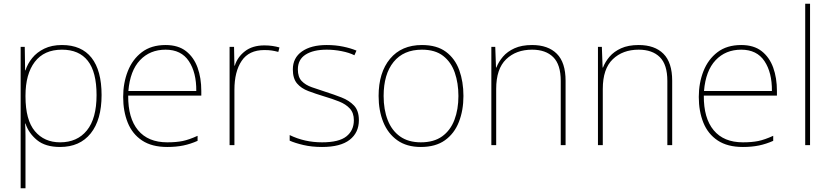

<svg xmlns="http://www.w3.org/2000/svg" viewBox="-20 -780 4464 1032"><path d="M313 -538Q418 -538 472 -469.5Q526 -401 526 -269Q526 -136 467.5 -63Q409 10 303 10Q224 10 179 -27Q134 -64 117 -116H115Q117 -82 117 -49.5Q117 -17 117 15V232H91V-528H113L115 -402H117Q128 -437 153 -468Q178 -499 218 -518.5Q258 -538 313 -538ZM313 -513Q217 -513 167 -447.5Q117 -382 117 -265V-262Q117 -135 167.5 -75Q218 -15 303 -15Q395 -15 447 -79Q499 -143 499 -269Q499 -393 452 -453Q405 -513 313 -513Z M870 -538Q938 -538 980 -505Q1022 -472 1042 -416.5Q1062 -361 1062 -291V-266H669Q668 -145 722 -80Q776 -15 879 -15Q927 -15 961.5 -22Q996 -29 1042 -50V-23Q1004 -6 965.5 2Q927 10 879 10Q796 10 743.5 -25Q691 -60 666.5 -121Q642 -182 642 -259Q642 -334 667 -397.5Q692 -461 742.5 -499.5Q793 -538 870 -538ZM870 -513Q786 -513 732.5 -456.5Q679 -400 670 -291H1035Q1036 -390 995 -451.5Q954 -513 870 -513Z M1401 -536Q1425 -536 1444.5 -533Q1464 -530 1482 -525L1476 -501Q1457 -506 1440.5 -508.5Q1424 -511 1401 -511Q1318 -511 1279 -453Q1240 -395 1240 -297V0H1214V-528H1238L1240 -427H1242Q1256 -473 1296.5 -504.5Q1337 -536 1401 -536Z M1909 -134Q1909 -67 1859.5 -28.5Q1810 10 1711 10Q1656 10 1611 -0.5Q1566 -11 1537 -24V-54Q1617 -15 1711 -15Q1802 -15 1842 -47Q1882 -79 1882 -134Q1882 -173 1860.5 -196.5Q1839 -220 1802.5 -234.5Q1766 -249 1722 -262Q1676 -276 1637.5 -290.5Q1599 -305 1576.5 -331.5Q1554 -358 1554 -407Q1554 -469 1603 -503.5Q1652 -538 1736 -538Q1783 -538 1824 -529.5Q1865 -521 1896 -508L1885 -483Q1857 -497 1816.5 -505Q1776 -513 1736 -513Q1664 -513 1622.5 -486.5Q1581 -460 1581 -407Q1581 -366 1601.5 -344.5Q1622 -323 1656.5 -311Q1691 -299 1731 -286Q1775 -272 1816 -256Q1857 -240 1883 -212.5Q1909 -185 1909 -134Z M2471 -264Q2471 -187 2446.5 -124.5Q2422 -62 2371.5 -26Q2321 10 2242 10Q2166 10 2115.5 -26Q2065 -62 2040 -124Q2015 -186 2015 -264Q2015 -390 2076.5 -464Q2138 -538 2248 -538Q2328 -538 2377 -501.5Q2426 -465 2448.5 -403Q2471 -341 2471 -264ZM2042 -264Q2042 -191 2064 -134.5Q2086 -78 2130.5 -46.5Q2175 -15 2242 -15Q2312 -15 2356.5 -47Q2401 -79 2422.5 -135.5Q2444 -192 2444 -264Q2444 -333 2424.5 -389.5Q2405 -446 2362 -479.5Q2319 -513 2248 -513Q2149 -513 2095.5 -447Q2042 -381 2042 -264Z M2840 -538Q2926 -538 2973 -491Q3020 -444 3020 -346V0H2994V-345Q2994 -433 2953.5 -473Q2913 -513 2840 -513Q2754 -513 2700.5 -461.5Q2647 -410 2647 -302V0H2621V-528H2642L2646 -417H2648Q2660 -448 2683.5 -475.5Q2707 -503 2745.5 -520.5Q2784 -538 2840 -538Z M3413 -538Q3499 -538 3546 -491Q3593 -444 3593 -346V0H3567V-345Q3567 -433 3526.5 -473Q3486 -513 3413 -513Q3327 -513 3273.5 -461.5Q3220 -410 3220 -302V0H3194V-528H3215L3219 -417H3221Q3233 -448 3256.5 -475.5Q3280 -503 3318.5 -520.5Q3357 -538 3413 -538Z M3964 -538Q4032 -538 4074 -505Q4116 -472 4136 -416.5Q4156 -361 4156 -291V-266H3763Q3762 -145 3816 -80Q3870 -15 3973 -15Q4021 -15 4055.5 -22Q4090 -29 4136 -50V-23Q4098 -6 4059.5 2Q4021 10 3973 10Q3890 10 3837.5 -25Q3785 -60 3760.5 -121Q3736 -182 3736 -259Q3736 -334 3761 -397.5Q3786 -461 3836.5 -499.5Q3887 -538 3964 -538ZM3964 -513Q3880 -513 3826.5 -456.5Q3773 -400 3764 -291H4129Q4130 -390 4089 -451.5Q4048 -513 3964 -513Z M4334 0H4308V-760H4334Z"/></svg>

Font: Noto Sans Syriac Western Thin
Style: Regular
Weight: 100
Designer: Patrick Giasson and the Monotype Design Team
Foundry: Monotype Imaging Inc.
Version: Version 3.000; ttfautohint (v1.8.4.7-5d5b)